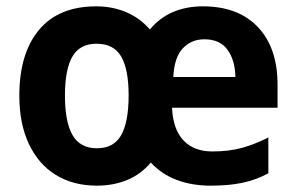

<svg xmlns="http://www.w3.org/2000/svg" viewBox="-20 -642 934 606"><path d="M620 -622Q732 -622 794 -556.5Q856 -491 856 -375V-302H523Q526 -234 559 -199Q592 -164 650 -164Q702 -164 742.5 -175Q783 -186 827 -208V-95Q788 -74 745 -65Q702 -56 645 -56Q586 -56 538 -74Q490 -92 456 -129Q425 -92 381.5 -74Q338 -56 286 -56Q211 -56 156 -90Q101 -124 71 -188Q41 -252 41 -340Q41 -473 103 -547.5Q165 -622 284 -622Q335 -622 378.5 -603.5Q422 -585 453 -549Q485 -587 527 -604.5Q569 -622 620 -622ZM625 -518Q584 -518 557 -489.5Q530 -461 527 -399H723Q722 -452 698 -485Q674 -518 625 -518ZM285 -504Q232 -504 208.5 -463.5Q185 -423 185 -340Q185 -257 209 -215.5Q233 -174 286 -174Q339 -174 362.5 -215.5Q386 -257 386 -341Q386 -423 362.5 -463.5Q339 -504 285 -504Z"/></svg>

Font: Noto Sans Malayalam UI SemiCondensed
Style: Bold
Weight: 700
Width: 4
Designer: Jelle Bosma - Monotype Design Team
Foundry: Monotype Imaging Inc.
Version: Version 2.104; ttfautohint (v1.8.4.7-5d5b)